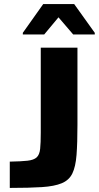

<svg xmlns="http://www.w3.org/2000/svg" viewBox="-20 -922 485 942"><path d="M28 0V-129Q84 -130 115 -133.5Q146 -137 160 -150Q174 -163 177 -192Q180 -221 180 -270V-688H360V-310Q360 -220 355.5 -162Q351 -104 335 -71Q319 -38 283 -23Q247 -8 185.5 -4Q124 0 28 0ZM92 -753V-761L192 -902H344L445 -761V-753H339L267 -837L197 -753Z"/></svg>

Font: Saira SemiExpanded
Style: Bold
Weight: 700
Width: 6
Designer: Hector Gatti with collaboration of the Omnibus-Type team
Foundry: Omnibus-Type
Version: Version 1.101